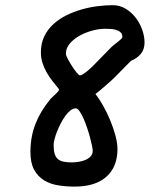

<svg xmlns="http://www.w3.org/2000/svg" viewBox="-20 -692 623 727"><path d="M95.2 -116.2Q95.2 -146 100.1 -172.6Q105 -199.2 114.5 -223.4Q124 -247.6 137.7 -270.3Q151.4 -293 169.4 -314.9L168.5 -314Q172.9 -319.8 179 -325.2Q185.1 -330.6 190.4 -335.7Q195.8 -340.8 199.7 -345.2Q203.6 -349.6 203.6 -354Q190.9 -369.1 178.5 -385.3Q166 -401.4 156.2 -418.7Q146.5 -436 140.6 -454.6Q134.8 -473.1 134.8 -493.7Q134.8 -527.8 147.7 -554.4Q160.6 -581.1 182.4 -600.8Q204.1 -620.6 231.9 -634.3Q259.8 -647.9 290 -656.5Q320.3 -665 350.6 -668.7Q380.9 -672.4 406.7 -672.4Q433.6 -672.4 455.8 -658.9Q478 -645.5 493.9 -624.8Q509.8 -604 518.6 -579.1Q527.3 -554.2 527.3 -531.2Q527.3 -504.9 513.2 -488Q499 -471.2 475.6 -461.4L415 -399.9Q409.2 -394 399.2 -385Q389.2 -376 378.2 -366.5Q367.2 -356.9 357.2 -348.6Q347.2 -340.3 341.3 -335.9Q356 -317.9 370.8 -291.3Q385.7 -264.6 397.7 -235.6Q409.7 -206.5 417.2 -178.2Q424.8 -149.9 424.8 -127.9Q424.8 -60.1 382.8 -22.7Q340.8 14.6 262.7 14.6Q230.5 14.6 200.2 9.8Q169.9 4.9 146.5 -9.5Q123 -23.9 109.1 -49.6Q95.2 -75.2 95.2 -116.2ZM283.2 -406.7Q287.6 -406.7 294.2 -410.9Q300.8 -415 307.9 -420.7Q314.9 -426.3 321.3 -432.1Q327.6 -438 331.1 -441.4L399.4 -511.2Q405.3 -517.1 412.8 -522.9Q420.4 -528.8 427.2 -534.4Q434.1 -540 438.7 -544.4Q443.4 -548.8 443.4 -551.8Q443.4 -563.5 436.3 -569.8Q429.2 -576.2 418.9 -579.1Q408.7 -582 397 -582.5Q385.3 -583 376 -583Q356 -583 330.6 -576.4Q305.2 -569.8 282.7 -557.6Q260.3 -545.4 244.9 -527.8Q229.5 -510.3 229.5 -488.3Q229.5 -482.9 236.3 -469.7Q243.2 -456.5 252.2 -442.4Q261.2 -428.2 270 -417.5Q278.8 -406.7 283.2 -406.7ZM183.1 -143.6Q183.1 -123.5 186.8 -110.6Q190.4 -97.7 198.5 -90.3Q206.5 -83 219.7 -80.1Q232.9 -77.1 251.5 -77.1Q265.1 -77.1 279.5 -79.6Q293.9 -82 305.2 -87.2Q316.4 -92.3 323.7 -100.6Q331.1 -108.9 331.1 -120.6Q331.1 -127 328.1 -141.4Q325.2 -155.8 320.3 -173.8Q315.4 -191.9 308.8 -210.9Q302.2 -230 295.2 -245.6Q288.1 -261.2 280.8 -271.5Q273.4 -281.7 267.1 -281.7Q256.8 -281.7 246.8 -273.9Q236.8 -266.1 227.5 -253.4Q218.3 -240.7 210.2 -225.1Q202.1 -209.5 196 -194.1Q189.9 -178.7 186.5 -165.3Q183.1 -151.9 183.1 -143.6Z"/></svg>

Font: Short Stack
Style: Regular
Weight: 400
Designer: James Grieshaber
Foundry: James Grieshaber
Version: Version 1.002